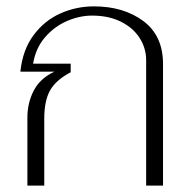

<svg xmlns="http://www.w3.org/2000/svg" viewBox="-20 -583 597 603"><path d="M66 -213Q66 -260 86 -298.5Q106 -337 151 -358H44Q51 -426 85 -472Q119 -518 169 -540.5Q219 -563 275 -563Q368 -563 430 -517Q492 -471 492 -382V0H439V-394Q439 -431 419 -463Q399 -495 360.5 -514.5Q322 -534 269 -534Q230 -534 190.5 -517Q151 -500 121.5 -466Q92 -432 84 -383H202V-356Q156 -332 137.5 -299.5Q119 -267 119 -210V0H66Z"/></svg>

Font: Taviraj ExtraLight
Style: Regular
Weight: 200
Designer: Katatrad Team
Foundry: CadsonDemak
Version: Version 1.030